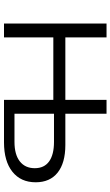

<svg xmlns="http://www.w3.org/2000/svg" viewBox="189 -754 565 984"><g transform="rotate(90 472.0 -262.5)"><path d="M101.1 0V-525.5H172.1V-314.4H492.3V-525.5H563.3V-314.4H723.8Q815.5 -314.4 865.1 -274.9Q914.7 -235.4 914.7 -162.3Q914.7 -86 860.6 -43Q806.6 0 710.2 0H492.3V-252.8H172.1V0ZM563.3 -53.7H707.7Q772.7 -53.7 807.6 -81.1Q842.5 -108.5 842.5 -157.7Q842.5 -206.2 807.8 -231.2Q773 -256.2 707.7 -256.2H563.3Z"/></g></svg>

Font: Montserrat Thin
Style: Regular
Weight: 100
Designer: Julieta Ulanovsky
Foundry: Julieta Ulanovsky
Version: Version 9.000